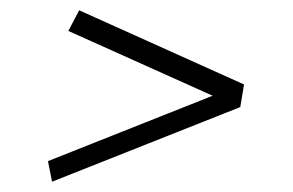

<svg xmlns="http://www.w3.org/2000/svg" viewBox="-20 -417 569 373"><path d="M73.2 -104 393.1 -231 112.8 -356.9 133.8 -397 454.1 -252.9 446.8 -209 81.1 -64Z"/></svg>

Font: Dihjauti
Style: Italic
Weight: 400
Italic angle: -9°
Designer: T. Christopher White
Version: Version 3.0.0